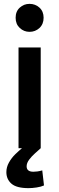

<svg xmlns="http://www.w3.org/2000/svg" viewBox="-20 -768 308 995"><path d="M133 -603Q104 -603 82.5 -623Q61 -643 61 -676Q61 -709 82.5 -728.5Q104 -748 133 -748Q163 -748 184.5 -728.5Q206 -709 206 -676Q206 -643 184.5 -623Q163 -603 133 -603ZM128 207Q66 207 39.5 184Q13 161 13 124Q13 98 26.5 74Q40 50 59 31.5Q78 13 94 0H76V-522H191V0Q179 11 161.5 26.5Q144 42 131 59.5Q118 77 118 94Q118 122 153 122Q162 122 173.5 120.5Q185 119 199 115L208 193Q193 200 170 203.5Q147 207 128 207Z"/></svg>

Font: Ubuntu Sans SemiBold
Style: Regular
Weight: 600
Designer: Dalton Maag Ltd
Foundry: Dalton Maag Ltd
Version: Version 1.006; ttfautohint (v1.8.4.7-5d5b)